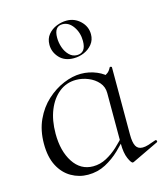

<svg xmlns="http://www.w3.org/2000/svg" viewBox="-98 -702 686 788"><g transform="rotate(-15 245.0 -308.0)"><path d="M180 9Q142 9 109 -10Q76 -29 56.5 -66.5Q37 -104 37 -160Q37 -217 57.5 -261.5Q78 -306 111.5 -336.5Q145 -367 183.5 -383Q222 -399 257 -399Q292 -399 324 -385.5Q356 -372 374 -349L342 -295Q342 -321 325.5 -340Q309 -359 283.5 -369.5Q258 -380 232 -380Q191 -380 160 -355.5Q129 -331 111.5 -288Q94 -245 94 -188Q94 -114 125 -66.5Q156 -19 209 -19Q239 -19 266 -33.5Q293 -48 316 -69.5Q339 -91 358 -113L366 -106Q344 -80 316.5 -53.5Q289 -27 255 -9Q221 9 180 9ZM370 8Q363 8 352.5 -16Q342 -40 342 -80V-361Q356 -368 364 -374Q372 -380 379 -394Q380 -396 384 -395Q388 -394 388 -392V-106Q388 -72 396.5 -56.5Q405 -41 425 -41Q436 -41 449 -45Q462 -49 481 -56Q486 -58 488 -53Q490 -48 485 -46L374 7Q372 8 370 8ZM247 -468Q208 -468 186 -492Q164 -516 164 -547Q164 -573 178.5 -590.5Q193 -608 214.5 -616.5Q236 -625 257 -625Q291 -625 315.5 -601.5Q340 -578 340 -545Q340 -521 326 -503.5Q312 -486 291 -477Q270 -468 247 -468ZM263 -477Q301 -477 301 -527Q301 -562 282.5 -588.5Q264 -615 237 -615Q202 -615 202 -567Q202 -546 209 -525.5Q216 -505 230 -491Q244 -477 263 -477Z"/></g></svg>

Font: Cormorant Infant Light Light
Style: Regular
Weight: 300
Version: Version 4.001